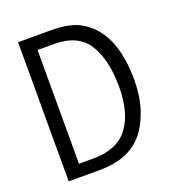

<svg xmlns="http://www.w3.org/2000/svg" viewBox="-117 -715 735 809"><g transform="rotate(-20 250.0 -311.0)"><path d="M54 -623H199Q279 -623 323.5 -601Q368 -579 399 -538Q430 -497 445 -439Q460 -381 460 -308Q460 -236 442 -179Q424 -122 392.5 -81.5Q361 -41 311 -20Q261 1 187 1H54ZM120 -564V-54H184Q291 -54 340.5 -118.5Q390 -183 390 -304Q389 -426 344.5 -495Q300 -564 195 -564Z"/></g></svg>

Font: InconsolataGo
Style: Regular
Weight: 400
Designer: Raph Levien, Kirill Tkachev
Foundry: Cyreal
Version: Version 1.013